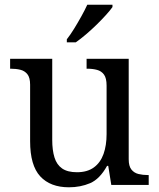

<svg xmlns="http://www.w3.org/2000/svg" viewBox="-20 -786 675 816"><path d="M273 10Q194 10 151 -36.5Q108 -83 108 -186V-426Q108 -456 96.5 -470.5Q85 -485 66.5 -489.5Q48 -494 26 -494H23V-536H202V-191Q202 -148 211.5 -117Q221 -86 244 -70Q267 -54 307 -54Q351 -54 379 -74.5Q407 -95 420 -131.5Q433 -168 433 -216V-422Q433 -454 422 -469Q411 -484 392.5 -489Q374 -494 351 -494H348V-536H527V-109Q527 -80 538.5 -65.5Q550 -51 568.5 -46.5Q587 -42 609 -42H612V0H453L440 -81H435Q404 -25 363 -7.5Q322 10 273 10ZM264 -619Q279 -638 295 -664Q311 -690 326 -717Q341 -744 351 -766H458V-756Q449 -743 431 -723Q413 -703 390.5 -681Q368 -659 345 -639.5Q322 -620 302 -606H264Z"/></svg>

Font: Noto Serif Khmer
Style: Regular
Weight: 400
Designer: Danh Hong and the Monotype Design Team
Foundry: Monotype Imaging Inc.
Version: Version 2.003